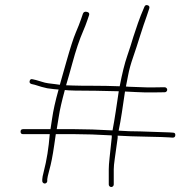

<svg xmlns="http://www.w3.org/2000/svg" viewBox="-20 -704 772 770"><path d="M72.5 -166H179.5C175.3 -111.2 167.3 -61.2 155.5 -16C151.5 -0.7 149.5 9.7 149.5 15V22C149.5 24.7 150.5 27 152.5 29C154.5 31 156.8 32 159.5 32C162.2 32 164.5 31 166.5 29C168.5 27 169.5 24.7 169.5 22V15C169.5 11 172.4 -1.8 178.2 -23.5C184.4 -45.1 191.2 -78.1 197.5 -122.5C200 -140.2 202.1 -154.7 203.8 -166H280C322.5 -166 372.9 -164.3 428.2 -161V-153L419.2 -69C417.2 -50.3 416.2 -35.7 416.2 -25V36C416.2 38.7 417.2 41 419.2 43C421.2 45 423.6 46 426.2 46C428.9 46 431.2 45 433.2 43C435.2 41 436.2 38.7 436.2 36V-25C436.2 -35 437.6 -49 440.2 -67L451.9 -151V-160C482.2 -158 524.7 -156.6 575.4 -155.7C617.3 -154.9 645.1 -154 658.6 -153L672.6 -152C679.3 -152 682.8 -155.3 683.1 -162C683.5 -168.7 680.3 -172 673.6 -172L659.6 -173L541.7 -177C513 -177 484.4 -178 455.8 -180C465.2 -223.8 472.3 -276.1 481.3 -337C482.1 -337 496.5 -336.3 524.6 -334.8C552.7 -333.4 574.7 -332.9 592.1 -333.3C609.4 -333.8 625.6 -334 640.6 -334C643.3 -334 645.6 -335 647.6 -337C649.6 -339 650.6 -341.3 650.6 -344C650.6 -346.7 649.6 -349 647.6 -351C645.6 -353 643.3 -354 640.6 -354H628.6C620.6 -354 609.5 -353.8 595.1 -353.5C580.8 -353.2 568.1 -353.3 555.6 -354C541.9 -354.7 528.1 -355.2 514.4 -355.5C500.6 -355.8 490.8 -356.3 485 -357C486.7 -365 489.6 -380 493.8 -402C497.9 -424 504.6 -448.2 513.8 -474.5C522.9 -500.8 532.3 -529.5 541.9 -560.6C551.6 -591.7 560.7 -617.7 568.1 -638.5L578.6 -670C580.6 -676.7 578.5 -681 572.1 -683C565.8 -685 561.3 -682.7 558.8 -676L544.9 -642.7C539.8 -630.6 529.8 -602 515 -557C507.5 -531.7 499.2 -505.7 490 -479C479.8 -449.4 469.8 -409 460 -358C423.3 -359.3 391.3 -360 363.8 -360C319.6 -360 289.4 -360.3 273.1 -361C256.9 -361.7 247.5 -362 245 -362C253.3 -390 261.7 -419.3 270 -450C284.2 -502.4 298.6 -545.2 313.1 -578.5C319.4 -592.8 325 -607.3 330 -622L337.5 -644C339.2 -650.7 336 -654.8 328.1 -656.5C320.2 -658.2 315 -655.7 312.5 -649L305 -627C300 -612.3 292.9 -594.4 283.8 -573.1C274.7 -551.9 262 -512.3 245.6 -454.5C236.9 -423.5 230.4 -400.8 226.3 -386.5C222.1 -372.2 220 -364.7 220 -364C216.7 -364.7 210.6 -365.5 201.9 -366.5L173.5 -370C164.2 -371.3 155.7 -373.3 148 -376C140.3 -378.7 132.5 -381 124.5 -383L111.5 -386C104.8 -388 100.7 -385.8 99 -379.5C97.3 -373.2 99.8 -369 106.5 -367L119.5 -364C139.5 -357.3 156.2 -352.7 169.5 -350L196.9 -346.5C205.6 -345.5 211.7 -345 215 -345C202.1 -299.4 193.4 -260.3 188.8 -227.5C186.3 -209.8 184.2 -196 182.5 -186H72.5C65.8 -186 62.5 -182.7 62.5 -176C62.5 -169.3 65.8 -166 72.5 -166ZM431.3 -181C374.6 -184.3 322.9 -186 280 -186H207.5C209.2 -194.7 212 -212 216 -237.9C219.9 -263.9 228 -298.9 240 -343C252.5 -341 293.8 -340 363.8 -340L456.3 -338C447.7 -281.3 440.6 -229 431.3 -181Z"/></svg>

Font: Proton
Style: RgExt
Weight: 500
Version: Version 1.017